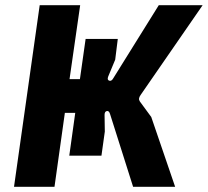

<svg xmlns="http://www.w3.org/2000/svg" viewBox="-20 -720 801 740"><path d="M34 0 133 -700H289L248 -415H288L310 -570H434L424 -490L397 -425Q392 -412 401 -409Q410 -406 417 -419L592 -700H761L522 -354Q517 -347 516 -341Q515 -335 519 -329L563 -269L655 0H493L404 -281Q400 -294 391.5 -292Q383 -290 383 -277L384 -213L371 -120H247L270 -285H230L190 0Z"/></svg>

Font: Finlandica
Style: Italic
Weight: 400
Italic angle: -8°
Designer: Niklas Ekholm, Juho Hiilivirta, Jaakko Suomalainen
Foundry: Helsinki Type Studio
Version: Version 1.064